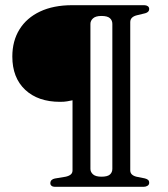

<svg xmlns="http://www.w3.org/2000/svg" viewBox="-20 -720 649 740"><path d="M413 -69V-628Q413 -641.5 403.5 -650Q394 -658.5 371 -658.5Q348.5 -658.5 338.5 -649.2Q328.5 -640 328.5 -628V-69Q328.5 -57 338.5 -48Q348.5 -39 371 -39Q394.5 -39 403.8 -47.5Q413 -56 413 -69ZM534 0H191Q183.5 0 178.8 -3.8Q174 -7.5 174 -13.5Q174 -21.5 178.8 -26Q183.5 -30.5 191.5 -32L233.5 -39Q246.5 -42 253 -47.8Q259.5 -53.5 259.5 -63.5V-333.5Q249.5 -331.5 238.8 -329.5Q228 -327.5 211.5 -327.5Q126.5 -327.5 77 -374Q27.5 -420.5 27.5 -502Q27.5 -562 55 -606.5Q82.5 -651 134.2 -675.5Q186 -700 258.5 -700H536Q544 -700 549.5 -696.2Q555 -692.5 555 -685Q555 -679 551 -675Q547 -671 540 -669L507 -661Q495 -658 488.5 -651.5Q482 -645 482 -634.5V-63.5Q482 -54 488 -48Q494 -42 505.5 -39L538 -32.5Q546 -30.5 550.5 -26.8Q555 -23 555 -15.5Q555 -8 548.5 -4Q542 0 534 0Z"/></svg>

Font: Fraunces 48pt
Style: Regular
Weight: 400
Version: Version 1.000;[b76b70a41]